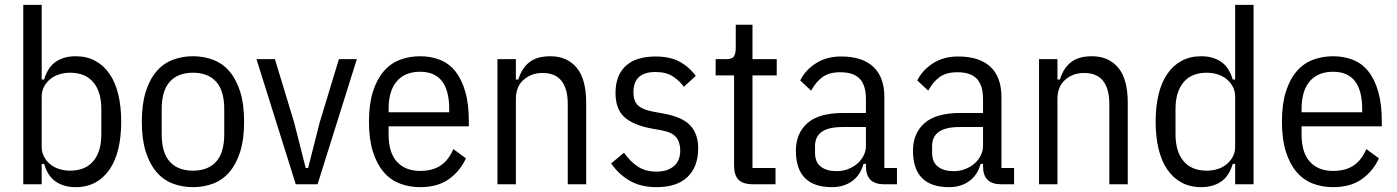

<svg xmlns="http://www.w3.org/2000/svg" viewBox="-20 -760 5762 792"><path d="M76 -740H152V-432H162Q177 -483 210.5 -505.5Q244 -528 292 -528Q338 -528 373 -509Q408 -490 432 -455Q456 -420 468 -370Q480 -320 480 -258Q480 -196 468 -146Q456 -96 432 -61Q408 -26 373 -7Q338 12 292 12Q244 12 210.5 -10.5Q177 -33 162 -84H152V0H76ZM269 -56Q332 -56 365 -95.5Q398 -135 398 -206V-310Q398 -381 365 -420.5Q332 -460 269 -460Q245 -460 223.5 -453Q202 -446 186.5 -433Q171 -420 161.5 -402Q152 -384 152 -362V-154Q152 -132 161.5 -114Q171 -96 186.5 -83Q202 -70 223.5 -63Q245 -56 269 -56Z M776 12Q731 12 692 -3Q653 -18 625 -51Q597 -84 581 -135Q565 -186 565 -258Q565 -330 581 -381Q597 -432 625 -465Q653 -498 692 -513Q731 -528 776 -528Q821 -528 860 -513Q899 -498 927 -465Q955 -432 971 -381Q987 -330 987 -258Q987 -186 971 -135Q955 -84 927 -51Q899 -18 860 -3Q821 12 776 12ZM776 -56Q838 -56 871.5 -93Q905 -130 905 -206V-310Q905 -386 871.5 -423Q838 -460 776 -460Q714 -460 680.5 -423Q647 -386 647 -310V-206Q647 -130 680.5 -93Q714 -56 776 -56Z M1200 0 1038 -516H1114L1193 -256L1241 -67H1251L1299 -256L1378 -516H1452L1290 0Z M1713 12Q1668 12 1629 -3Q1590 -18 1562 -51Q1534 -84 1518 -135Q1502 -186 1502 -258Q1502 -330 1518 -381Q1534 -432 1562 -465Q1590 -498 1629 -513Q1668 -528 1713 -528Q1758 -528 1795.5 -513Q1833 -498 1859 -465Q1885 -432 1899.5 -381Q1914 -330 1914 -258V-239H1583V-206Q1583 -130 1617.5 -92.5Q1652 -55 1713 -55Q1765 -55 1798 -77.5Q1831 -100 1850 -145L1902 -107Q1878 -54 1831.5 -21Q1785 12 1713 12ZM1713 -464Q1651 -464 1617 -425Q1583 -386 1583 -310V-297H1833V-310Q1833 -464 1713 -464Z M2032 0V-516H2108V-432H2118Q2133 -480 2164.5 -504Q2196 -528 2250 -528Q2319 -528 2358.5 -481Q2398 -434 2398 -336V0H2322V-331Q2322 -393 2296.5 -426Q2271 -459 2218 -459Q2172 -459 2140 -431Q2108 -403 2108 -352V0Z M2688 12Q2624 12 2578.5 -14Q2533 -40 2501 -86L2554 -130Q2581 -92 2612.5 -72Q2644 -52 2688 -52Q2733 -52 2759.5 -74.5Q2786 -97 2786 -139Q2786 -173 2769 -194Q2752 -215 2706 -223L2667 -230Q2592 -244 2555.5 -277Q2519 -310 2519 -377Q2519 -416 2531 -444.5Q2543 -473 2565 -491.5Q2587 -510 2617.5 -518.5Q2648 -527 2684 -527Q2742 -527 2781.5 -506.5Q2821 -486 2850 -447L2801 -402Q2784 -426 2756 -444.5Q2728 -463 2684 -463Q2593 -463 2593 -380Q2593 -342 2612.5 -324.5Q2632 -307 2676 -299L2715 -292Q2794 -278 2827 -243Q2860 -208 2860 -148Q2860 -73 2816.5 -30.5Q2773 12 2688 12Z M3086 0Q3045 0 3026.5 -18.5Q3008 -37 3008 -78V-449H2932V-516H2977Q3000 -516 3007.5 -527.5Q3015 -539 3015 -562V-658H3084V-516H3184V-449H3084V-67H3179V0Z M3626 0Q3552 0 3552 -74V-84H3542Q3529 -37 3494.5 -12.5Q3460 12 3412 12Q3337 12 3300 -26Q3263 -64 3263 -138Q3263 -210 3310.5 -252Q3358 -294 3459 -294H3552V-351Q3552 -408 3526.5 -435Q3501 -462 3446 -462Q3401 -462 3373.5 -442.5Q3346 -423 3326 -386L3281 -428Q3301 -470 3345 -498.5Q3389 -527 3449 -527Q3537 -527 3582.5 -484.5Q3628 -442 3628 -359V-67H3680V0ZM3431 -54Q3457 -54 3479.5 -63Q3502 -72 3518 -86.5Q3534 -101 3543 -119.5Q3552 -138 3552 -158V-236H3457Q3397 -236 3369.5 -216Q3342 -196 3342 -158V-130Q3342 -91 3366 -72.5Q3390 -54 3431 -54Z M4109 0Q4035 0 4035 -74V-84H4025Q4012 -37 3977.5 -12.5Q3943 12 3895 12Q3820 12 3783 -26Q3746 -64 3746 -138Q3746 -210 3793.5 -252Q3841 -294 3942 -294H4035V-351Q4035 -408 4009.5 -435Q3984 -462 3929 -462Q3884 -462 3856.5 -442.5Q3829 -423 3809 -386L3764 -428Q3784 -470 3828 -498.5Q3872 -527 3932 -527Q4020 -527 4065.5 -484.5Q4111 -442 4111 -359V-67H4163V0ZM3914 -54Q3940 -54 3962.5 -63Q3985 -72 4001 -86.5Q4017 -101 4026 -119.5Q4035 -138 4035 -158V-236H3940Q3880 -236 3852.5 -216Q3825 -196 3825 -158V-130Q3825 -91 3849 -72.5Q3873 -54 3914 -54Z M4266 0V-516H4342V-432H4352Q4367 -480 4398.5 -504Q4430 -528 4484 -528Q4553 -528 4592.5 -481Q4632 -434 4632 -336V0H4556V-331Q4556 -393 4530.5 -426Q4505 -459 4452 -459Q4406 -459 4374 -431Q4342 -403 4342 -352V0Z M5075 -84H5065Q5050 -33 5016.5 -10.5Q4983 12 4935 12Q4889 12 4854 -7Q4819 -26 4795 -61Q4771 -96 4759 -146Q4747 -196 4747 -258Q4747 -320 4759 -370Q4771 -420 4795 -455Q4819 -490 4854 -509Q4889 -528 4935 -528Q4983 -528 5016.5 -505.5Q5050 -483 5065 -432H5075V-740H5151V0H5075ZM4958 -56Q4982 -56 5003.5 -63Q5025 -70 5040.5 -83Q5056 -96 5065.5 -114Q5075 -132 5075 -154V-362Q5075 -384 5065.5 -402Q5056 -420 5040.5 -433Q5025 -446 5003.5 -453Q4982 -460 4958 -460Q4895 -460 4862 -420.5Q4829 -381 4829 -310V-206Q4829 -135 4862 -95.5Q4895 -56 4958 -56Z M5479 12Q5434 12 5395 -3Q5356 -18 5328 -51Q5300 -84 5284 -135Q5268 -186 5268 -258Q5268 -330 5284 -381Q5300 -432 5328 -465Q5356 -498 5395 -513Q5434 -528 5479 -528Q5524 -528 5561.5 -513Q5599 -498 5625 -465Q5651 -432 5665.5 -381Q5680 -330 5680 -258V-239H5349V-206Q5349 -130 5383.5 -92.5Q5418 -55 5479 -55Q5531 -55 5564 -77.5Q5597 -100 5616 -145L5668 -107Q5644 -54 5597.5 -21Q5551 12 5479 12ZM5479 -464Q5417 -464 5383 -425Q5349 -386 5349 -310V-297H5599V-310Q5599 -464 5479 -464Z"/></svg>

Font: IBM Plex Sans Condensed
Style: Regular
Weight: 400
Width: 3
Designer: Mike Abbink, Paul van der Laan, Pieter van Rosmalen
Foundry: Bold Monday
Version: Version 1.1